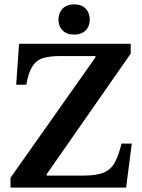

<svg xmlns="http://www.w3.org/2000/svg" viewBox="-20 -857 649 877"><path d="M556 0H28V-45L416 -595V-601H254Q207 -601 176.5 -591.5Q146 -582 128 -554Q110 -526 100 -470H54L67 -657H577V-612L193 -61V-55H361Q422 -55 454.5 -69Q487 -83 504.5 -115Q522 -147 535 -201H582ZM319 -699Q285 -699 266 -718Q247 -737 247 -768Q247 -798 266 -817.5Q285 -837 319 -837Q353 -837 371.5 -817.5Q390 -798 390 -768Q390 -737 371 -718Q352 -699 319 -699Z"/></svg>

Font: STIX Two Text SemiBold
Style: Regular
Weight: 600
Designer: Ross Mills, John Hudson & Paul Hanslow, Tiro Typeworks Ltd; with prior portions MicroPress Inc., and Coen Hoffman.
Foundry: Tiro Typeworks Ltd
Version: Version 2.13 b171